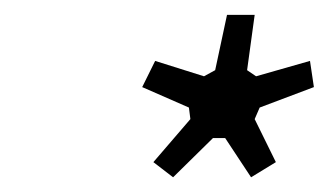

<svg xmlns="http://www.w3.org/2000/svg" viewBox="-20 -864 447 261"><path d="M257.3 -760.3 272.5 -768.6 288.6 -843.8H326.2L315.9 -768.6L328.1 -760.3L401.4 -781.2L406.7 -745.6L333 -717.8L326.2 -702.1L355 -643.6L321.3 -623L286.1 -676.3H269.5L215.3 -623L188.5 -643.6L238.8 -702.1L236.8 -717.8L173.3 -745.6L190.9 -781.2Z"/></svg>

Font: Resagnicto
Style: Italic
Weight: 500
Italic angle: -10°
Version: Version 0.999